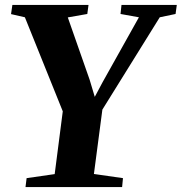

<svg xmlns="http://www.w3.org/2000/svg" viewBox="-20 -763 741 783"><path d="M84 0 88.5 -36.5 203 -53 236 -309 81.5 -692.5 25 -705.5 30.5 -743H341L336 -706L256.5 -692L345.5 -438L366.5 -368L398.5 -428L546.5 -692.5L471.5 -706L475.5 -743H701L696 -706L631.5 -692.5L397.5 -316L363 -53.5L481.5 -36.5L478 0Z"/></svg>

Font: Merriweather 72pt ExtraBold
Style: Italic
Weight: 800
Italic angle: -7.8°
Version: Version 2.101